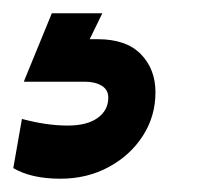

<svg xmlns="http://www.w3.org/2000/svg" viewBox="-22 -20 305 289"><path d="M141 127Q141 115 131 109Q121 103 106 103H14L15 100L56 0H132L113 39H125Q168 39 190 61.5Q212 84 212 119Q212 155 193 184.5Q174 214 141.5 231.5Q109 249 69 249Q25 249 -2 233L11 159Q48 169 80 169Q109 169 125 157.5Q141 146 141 127Z"/></svg>

Font: Be Vietnam ExtraBold
Style: Italic
Weight: 800
Italic angle: -9.778°
Designer: Gabriel Lam
Foundry: TypeRant
Version: Version 3.000